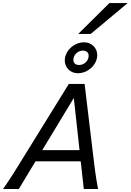

<svg xmlns="http://www.w3.org/2000/svg" viewBox="-30 -1257 869 1277"><path d="M251 -258.3H499L460.9 -605.5ZM506.8 -184.1H206.1L95.2 0H-9.8Q0.5 -14.6 11.2 -30.3Q22 -45.9 34.9 -65.9Q47.9 -85.9 64 -111.1Q80.1 -136.2 100.6 -169.9L427.7 -698.7H532.7L596.2 -169.9Q600.1 -136.7 603.8 -111.3Q607.4 -85.9 610.6 -65.9Q613.8 -45.9 616.7 -30Q619.6 -14.2 622.6 0H527.3ZM400.9 -854.5Q400.9 -878.4 411.4 -900.4Q421.9 -922.4 439.7 -939Q457.5 -955.6 480.7 -965.6Q503.9 -975.6 529.3 -975.6Q548.3 -975.6 564.5 -969Q580.6 -962.4 592 -950.9Q603.5 -939.5 610.1 -923.8Q616.7 -908.2 616.7 -890.6Q616.7 -866.7 606 -844.7Q595.2 -822.8 577.4 -806.2Q559.6 -789.6 536.4 -779.8Q513.2 -770 487.8 -770Q468.8 -770 452.9 -776.6Q437 -783.2 425.5 -794.7Q414.1 -806.2 407.5 -821.5Q400.9 -836.9 400.9 -854.5ZM496.6 -824.7Q508.3 -824.7 519.8 -829.3Q531.2 -834 540 -842.3Q548.8 -850.6 554.2 -861.8Q559.6 -873 559.6 -886.2Q559.6 -901.9 549.3 -911.1Q539.1 -920.4 520.5 -920.4Q508.8 -920.4 497.6 -915.8Q486.3 -911.1 477.5 -902.8Q468.8 -894.5 463.4 -883.3Q458 -872.1 458 -858.9Q458 -843.3 468 -834Q478 -824.7 496.6 -824.7ZM819.3 -1236.8 573.2 -1031.2H490.2L697.8 -1236.8Z"/></svg>

Font: Andika New Basic
Style: Italic
Weight: 400
Italic angle: -14°
Designer: Victor Gaultney, Annie Olsen, Julie Remington, Don Collingsworth, Eric Hays
Foundry: SIL International
Version: Version 5.500